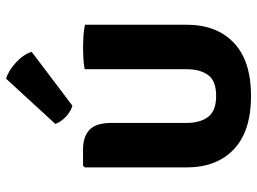

<svg xmlns="http://www.w3.org/2000/svg" viewBox="-130 -728 872 652"><g transform="rotate(-90 306.0 -402.0)"><path d="M548 -204.5Q548 -102 486.5 -43.8Q425 14.5 306 14.5Q187 14.5 125.2 -43.8Q63.5 -102 63.5 -204.5V-550L69.5 -556H124.5Q168 -556 191.2 -534Q214.5 -512 214.5 -460V-205.5Q214.5 -158 235.2 -131Q256 -104 306 -104Q357 -104 377 -131Q397 -158 397 -205.5V-550.5Q416 -554 436 -555Q456 -556 470.5 -556Q484.5 -556 507.2 -554.8Q530 -553.5 548 -549.5ZM365 -817.5Q392 -809 419.5 -784Q447 -759 456 -730.5L273 -592Q254 -597.5 236.5 -613.5Q219 -629.5 211 -650Z"/></g></svg>

Font: Signika Negative SC
Style: Bold
Weight: 700
Designer: Anna Giedryś
Foundry: Anna Giedryś
Version: Version 2.000; ttfautohint (v1.8.3) -l 8 -r 50 -G 200 -x 9 -